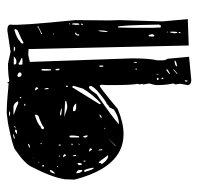

<svg xmlns="http://www.w3.org/2000/svg" viewBox="-29 -569 601 583"><g transform="rotate(-90 271.5 -277.5)"><path d="M17.6 -351.6 18.6 -379.9Q23.4 -418 56.6 -482.4Q65.4 -502 107.4 -531.2Q115.2 -539.1 188.5 -553.7L219.7 -557.6Q250 -557.6 309.6 -551.8L310.5 -553.7Q310.5 -555.7 311.5 -555.7H312.5Q312.5 -550.8 318.4 -549.8Q337.9 -553.7 367.2 -553.7H372.1L373 -551.8L375 -552.7L405.3 -545.9L470.7 -555.7Q488.3 -555.7 488.3 -545.9Q484.4 -522.5 502 -349.6L501 -245.1L502 -216.8L498 -85L504.9 -7.8L424.8 -4.9L414.1 -491.2Q404.3 -492.2 395.5 -492.2L375 -487.3L385.7 -180.7V-172.9Q385.7 -125 379.9 -100.6V-84Q379.9 -77.1 382.3 -73.2Q384.8 -69.3 384.8 -68.4V-66.4L390.6 -3.9L319.3 2.9Q304.7 2 304.7 -8.8L308.6 -30.3V-32.2L306.6 -45.9L309.6 -50.8Q304.7 -75.2 304.7 -98.6V-103.5Q304.7 -107.4 309.6 -125L306.6 -142.6L308.6 -147.5L306.6 -153.3L308.6 -160.2Q304.7 -176.8 304.7 -232.4V-253.9L305.7 -270.5Q303.7 -275.4 302.7 -275.4Q297.9 -275.4 232.4 -220.7Q69.3 -151.4 17.6 -351.6ZM185.5 -216.8Q208 -216.8 230.5 -232.4L237.3 -246.1Q240.2 -246.1 248 -253.9Q255.9 -255.9 288.1 -283.2Q301.8 -296.9 301.8 -302.7V-304.7L299.8 -307.6H295.9Q289.1 -302.7 276.4 -284.2Q204.1 -234.4 185.5 -216.8ZM481.4 -220.7 479.5 -218.8 478.5 -174.8V-117.2L479.5 -90.8L480.5 -89.8H486.3L488.3 -95.7Q486.3 -220.7 481.4 -220.7ZM297.9 -358.4 247.1 -276.4V-272.5H250Q277.3 -297.9 293.9 -326.2L302.7 -355.5L299.8 -358.4ZM430.7 -509.8V-508.8L432.6 -506.8H434.6Q440.4 -511.7 470.7 -524.4Q474.6 -528.3 474.6 -532.2L472.7 -534.2H470.7Q443.4 -525.4 438.5 -517.6Q430.7 -514.6 430.7 -509.8ZM170.9 -448.2V-446.3L173.8 -444.3H175.8Q182.6 -451.2 211.9 -461.9Q214.8 -467.8 214.8 -469.7L213.9 -471.7H211.9Q184.6 -462.9 179.7 -455.1Q170.9 -453.1 170.9 -448.2ZM72.3 -276.4 67.4 -279.3 68.4 -273.4Q66.4 -270.5 65.4 -270.5V-267.6Q80.1 -247.1 91.8 -250ZM215.8 -537.1 214.8 -536.1Q242.2 -526.4 250 -522.5H251L254.9 -523.4V-525.4Q248 -537.1 237.3 -537.1ZM208 -382.8 234.4 -374H244.1L256.8 -377V-378.9Q256.8 -380.9 208 -382.8ZM44.9 -322.3H42L41 -320.3Q48.8 -293.9 51.8 -293.9H53.7V-296.9Q48.8 -322.3 44.9 -322.3ZM230.5 -356.4H225.6V-352.5Q225.6 -346.7 239.3 -346.7H248V-348.6Q240.2 -356.4 230.5 -356.4ZM372.1 -536.1H367.2V-534.2Q367.2 -528.3 374 -528.3H377.9Q383.8 -528.3 391.6 -536.1ZM366.2 -518.6 367.2 -509.8H381.8L386.7 -510.7V-512.7L374 -518.6L371.1 -521.5H368.2ZM145.5 -360.4V-346.7V-337.9H149.4L151.4 -353.5V-362.3Q151.4 -367.2 148.4 -367.2Q145.5 -367.2 145.5 -360.4ZM144.5 -251 120.1 -228.5V-226.6ZM333 -525.4 329.1 -522.5Q330.1 -512.7 335.9 -512.7H338.9L342.8 -514.6V-519.5Q342.8 -522.5 333 -525.4ZM348.6 -444.3V-430.7L349.6 -422.9H352.5L353.5 -437.5V-447.3Q353.5 -452.1 350.6 -452.1Q348.6 -452.1 348.6 -444.3ZM37.1 -346.7V-342.8Q37.1 -335 43.9 -328.1H44.9L46.9 -329.1V-335.9Q46.9 -343.8 37.1 -346.7ZM465.8 -252.9V-251Q470.7 -251 470.7 -279.3Q466.8 -279.3 465.8 -252.9ZM452.1 -118.2V-114.3Q452.1 -109.4 455.1 -109.4L459 -113.3V-118.2Q457 -127 455.1 -127Q452.1 -127 452.1 -118.2ZM36.1 -413.1V-411.1H37.1Q46.9 -419.9 46.9 -425.8V-426.8Q39.1 -426.8 36.1 -413.1ZM492.2 -356.4 489.3 -360.4 487.3 -346.7 488.3 -336.9H489.3Q492.2 -336.9 492.2 -346.7ZM361.3 -41V-40Q372.1 -42 376 -43.9Q379.9 -45.9 378.9 -47.9Q364.3 -47.9 361.3 -41ZM466.8 -60.5 464.8 -62.5 461.9 -48.8 462.9 -40H464.8Q466.8 -40 466.8 -49.8ZM61.5 -335.9Q61.5 -329.1 65.4 -329.1L68.4 -335Q68.4 -342.8 65.4 -342.8Q61.5 -339.8 61.5 -335.9ZM220.7 -395.5H212.9V-392.6L225.6 -390.6H234.4V-391.6ZM480.5 -464.8 479.5 -461.9 459 -452.1 460.9 -450.2H461.9L463.9 -452.1L483.4 -461.9L481.4 -464.8ZM288.1 -471.7 293.9 -461.9H294.9L297.9 -464.8V-467.8Q297.9 -470.7 288.1 -471.7ZM362.3 -276.4 360.4 -275.4V-265.6L362.3 -263.7Q364.3 -263.7 364.3 -271.5Q364.3 -276.4 362.3 -276.4ZM148.4 -325.2 145.5 -323.2V-318.4Q146.5 -312.5 149.4 -312.5H152.3V-313.5L149.4 -325.2ZM163.1 -532.2 155.3 -526.4H162.1Q168.9 -526.4 169.9 -530.3L168 -532.2ZM350.6 -409.2 349.6 -408.2V-402.3Q349.6 -397.5 352.5 -397.5H354.5V-398.4L353.5 -409.2ZM85 -386.7 90.8 -377.9H91.8L94.7 -379.9V-381.8Q94.7 -385.7 85 -386.7ZM102.5 -307.6 108.4 -298.8H109.4L112.3 -300.8V-303.7Q112.3 -306.6 102.5 -307.6ZM217.8 -550.8 209 -549.8Q209 -548.8 219.7 -546.9Q225.6 -548.8 225.6 -549.8ZM455.1 -340.8V-338.9L456.1 -336.9L459 -338.9V-342.8H458Q458 -345.7 463.9 -346.7V-349.6H460Q455.1 -346.7 455.1 -340.8ZM408.2 -536.1 406.2 -535.2 412.1 -532.2H418.9L421.9 -536.1ZM88.9 -357.4V-353.5Q88.9 -346.7 91.8 -346.7H92.8V-347.7Q91.8 -357.4 88.9 -357.4ZM350.6 -73.2 338.9 -64.5V-61.5L350.6 -68.4L352.5 -70.3V-71.3ZM292 -443.4V-437.5Q292 -430.7 293.9 -430.7H295.9V-433.6Q294.9 -443.4 292 -443.4ZM350.6 -51.8 338.9 -41V-39.1H339.8L352.5 -50.8V-51.8ZM106.4 -279.3V-274.4Q106.4 -267.6 109.4 -267.6H110.4V-268.6Q108.4 -279.3 106.4 -279.3ZM153.3 -538.1 142.6 -536.1V-533.2H143.6Q155.3 -535.2 155.3 -537.1V-538.1ZM114.3 -487.3H117.2Q122.1 -487.3 126 -491.2V-493.2Q114.3 -490.2 114.3 -487.3ZM205.1 -270.5V-269.5H206.1Q211.9 -269.5 215.8 -276.4Q205.1 -273.4 205.1 -270.5ZM321.3 -101.6 320.3 -100.6V-98.6Q320.3 -96.7 324.2 -95.7L327.1 -99.6L324.2 -101.6ZM375 -170.9H373L372.1 -167V-162.1H374L375 -167ZM319.3 -16.6H316.4L315.4 -12.7V-8.8H318.4L319.3 -14.6ZM75.2 -324.2H72.3V-319.3L73.2 -318.4H75.2V-321.3ZM58.6 -451.2 57.6 -448.2V-444.3H61.5V-448.2ZM242.2 -504.9V-502.9L244.1 -501H248Q248 -504.9 242.2 -504.9ZM300.8 -377.9 298.8 -376V-373L300.8 -372.1H301.8L302.7 -373V-377.9ZM177.7 -534.2 173.8 -532.2V-531.2Q180.7 -531.2 180.7 -533.2V-534.2ZM124 -399.4 121.1 -400.4V-399.4V-393.6H124ZM327.1 -85.9 325.2 -88.9 323.2 -85.9V-83L325.2 -82H326.2ZM265.6 -518.6 264.6 -516.6V-514.6L265.6 -513.7H268.6V-515.6ZM465.8 -35.2H462.9L461.9 -30.3H464.8L465.8 -31.2ZM491.2 -332H488.3L487.3 -328.1V-326.2H489.3L491.2 -329.1ZM338.9 -96.7 337.9 -103.5 336.9 -102.5V-96.7ZM127 -360.4 124 -361.3 122.1 -359.4 125 -356.4 127 -359.4ZM127 -455.1 125 -453.1 127.9 -451.2 128.9 -453.1 127.9 -455.1ZM71.3 -461.9 67.4 -459H69.3L72.3 -460.9ZM90.8 -397.5 85.9 -399.4 88.9 -395.5H90.8ZM353.5 -167 350.6 -165 353.5 -162.1 355.5 -165ZM127 -339.8 124 -338.9V-335.9H125L127 -338.9ZM459 -417 458 -416V-415H460.9V-417ZM57.6 -405.3 55.7 -403.3V-401.4H56.6L58.6 -404.3V-405.3ZM174.8 -259.8 170.9 -261.7 171.9 -258.8H174.8ZM492.2 -367.2 488.3 -369.1V-368.2L491.2 -365.2H492.2ZM85 -476.6 80.1 -478.5 83 -476.6ZM466.8 -70.3 462.9 -72.3 465.8 -68.4H466.8Z"/></g></svg>

Font: Love Ya Like A Sister
Style: Regular
Weight: 400
Designer: Kimberly Geswein
Foundry: Kimberly Geswein
Version: Version 1.002 2007